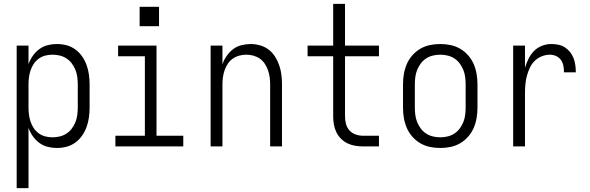

<svg xmlns="http://www.w3.org/2000/svg" viewBox="-20 -755 3040 990"><path d="M66 215V-520H127V-424Q135 -447 149 -467Q163 -487 182.5 -501.5Q202 -516 225.5 -522Q249 -528 273 -528Q299 -528 323.5 -521.5Q348 -515 368.5 -500Q389 -485 403.5 -464Q418 -443 426.5 -419.5Q435 -396 438.5 -370.5Q442 -345 442 -320V-200Q442 -175 438.5 -149.5Q435 -124 426.5 -100.5Q418 -77 403.5 -56Q389 -35 368.5 -20Q348 -5 323.5 1.5Q299 8 273 8Q249 8 225.5 2Q202 -4 182.5 -18.5Q163 -33 149 -53Q135 -73 127 -96V215ZM251 -47Q270 -47 288.5 -51.5Q307 -56 323 -66.5Q339 -77 350.5 -92.5Q362 -108 369 -125.5Q376 -143 378.5 -162Q381 -181 381 -200V-320Q381 -339 378.5 -358Q376 -377 369 -394.5Q362 -412 350.5 -427.5Q339 -443 323 -453.5Q307 -464 288.5 -468.5Q270 -473 251 -473Q232 -473 214 -468.5Q196 -464 180.5 -453Q165 -442 154.5 -426.5Q144 -411 138 -393.5Q132 -376 129.5 -357.5Q127 -339 127 -320V-200Q127 -181 129.5 -162.5Q132 -144 138 -126.5Q144 -109 154.5 -93.5Q165 -78 180.5 -67Q196 -56 214 -51.5Q232 -47 251 -47Z M575 0V-55H727V-465H589V-520H787V-55H925V0ZM800 -620H700V-720H800Z M1066 0V-520H1127V-424Q1135 -447 1149 -467Q1163 -487 1182 -501.5Q1201 -516 1225 -522Q1249 -528 1273 -528Q1297 -528 1321.5 -521Q1346 -514 1365.5 -499Q1385 -484 1398.5 -462.5Q1412 -441 1420 -417.5Q1428 -394 1431 -369.5Q1434 -345 1434 -320V0H1373V-320Q1373 -339 1370.5 -357Q1368 -375 1362 -392.5Q1356 -410 1345.5 -426Q1335 -442 1320 -452.5Q1305 -463 1287 -468Q1269 -473 1250 -473Q1231 -473 1213 -468Q1195 -463 1180 -452.5Q1165 -442 1154.5 -426Q1144 -410 1138 -392.5Q1132 -375 1129.5 -357Q1127 -339 1127 -320V0Z M1853 0Q1832 0 1811 -3.5Q1790 -7 1771.5 -16Q1753 -25 1738 -40Q1723 -55 1714 -74Q1705 -93 1701.5 -113.5Q1698 -134 1698 -155V-465H1566V-520H1698V-735H1759V-520H1934V-465H1759V-155Q1759 -135 1764 -116Q1769 -97 1782 -82.5Q1795 -68 1814 -61.5Q1833 -55 1853 -55H1934V0Z M2250 8Q2223 8 2196.5 2.5Q2170 -3 2147 -16.5Q2124 -30 2106 -50.5Q2088 -71 2077.5 -95.5Q2067 -120 2062.5 -146.5Q2058 -173 2058 -200V-320Q2058 -347 2062.5 -373.5Q2067 -400 2077.5 -424.5Q2088 -449 2106 -469.5Q2124 -490 2147 -503.5Q2170 -517 2196.5 -522.5Q2223 -528 2250 -528Q2277 -528 2303.5 -522.5Q2330 -517 2353 -503.5Q2376 -490 2394 -469.5Q2412 -449 2422.5 -424.5Q2433 -400 2437.5 -373.5Q2442 -347 2442 -320V-200Q2442 -173 2437.5 -146.5Q2433 -120 2422.5 -95.5Q2412 -71 2394 -50.5Q2376 -30 2353 -16.5Q2330 -3 2303.5 2.5Q2277 8 2250 8ZM2250 -47Q2269 -47 2288 -51.5Q2307 -56 2323 -66.5Q2339 -77 2350.5 -92.5Q2362 -108 2369 -125.5Q2376 -143 2378.5 -162Q2381 -181 2381 -200V-320Q2381 -339 2378.5 -358Q2376 -377 2369 -394.5Q2362 -412 2350.5 -427.5Q2339 -443 2323 -453.5Q2307 -464 2288 -468.5Q2269 -473 2250 -473Q2231 -473 2212 -468.5Q2193 -464 2177 -453.5Q2161 -443 2149.5 -427.5Q2138 -412 2131 -394.5Q2124 -377 2121.5 -358Q2119 -339 2119 -320V-200Q2119 -181 2121.5 -162Q2124 -143 2131 -125.5Q2138 -108 2149.5 -92.5Q2161 -77 2177 -66.5Q2193 -56 2212 -51.5Q2231 -47 2250 -47Z M2626 0V-520H2687V-406Q2694 -429 2705 -451.5Q2716 -474 2733 -491.5Q2750 -509 2773.5 -518.5Q2797 -528 2822 -528Q2840 -528 2858.5 -524.5Q2877 -521 2892.5 -511Q2908 -501 2919.5 -486.5Q2931 -472 2937.5 -455Q2944 -438 2946.5 -419.5Q2949 -401 2949 -382H2888Q2888 -399 2885 -415.5Q2882 -432 2872.5 -445.5Q2863 -459 2847.5 -466Q2832 -473 2816 -473Q2794 -473 2773 -464.5Q2752 -456 2736.5 -440.5Q2721 -425 2711.5 -404.5Q2702 -384 2696.5 -363Q2691 -342 2689 -320Q2687 -298 2687 -276V0Z"/></svg>

Font: Iosevka SS04 Light
Style: Regular
Weight: 300
Monospace: yes
Designer: Belleve Invis
Foundry: Belleve Invis
Version: Version 19.0.0; ttfautohint (v1.8.4)